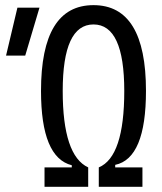

<svg xmlns="http://www.w3.org/2000/svg" viewBox="-20 -723 626 743"><path d="M152.3 0V-75.2H257.8V-83.5Q138.7 -113.3 138.7 -371.1Q138.7 -703.1 341.8 -703.1Q544.9 -703.1 544.9 -371.1Q544.9 -109.9 425.8 -85V-75.2H531.2V0H362.3V-75.2Q460.9 -116.2 460.9 -371.1Q460.9 -628.4 341.8 -628.4Q222.7 -628.4 222.7 -371.1Q222.7 -120.6 321.3 -75.2V0ZM3.4 -507.8 47.4 -693.4H132.8L77.6 -507.8Z"/></svg>

Font: CaskaydiaMono NF SemiLight
Style: Regular
Weight: 350
Designer: Aaron Bell
Foundry: Saja Typeworks
Version: Version 2111.001; ttfautohint (v1.8.4);Nerd Fonts 3.1.1